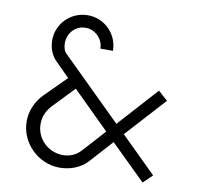

<svg xmlns="http://www.w3.org/2000/svg" viewBox="-74 -714 819 800"><g transform="rotate(10 335.0 -314.5)"><path d="M581 -380 430 -213 175 -464C164 -474 160 -492 160 -507C160 -551 193 -585 235 -585C275 -585 310 -551 310 -510H363C363 -581 306 -638 235 -638C164 -638 106 -581 106 -510C106 -478 118 -447 138 -427L199 -366L110 -277C78 -245 60 -202 60 -159C60 -68 137 8 228 8C270 8 316 -7 346 -41L432 -136L580 9L618 -28L468 -176L621 -344ZM308 -79C266 -32 193 -38 152 -79C130 -101 119 -128 119 -159C119 -188 131 -216 152 -238L238 -328L394 -174Z"/></g></svg>

Font: Poppy and Pepper
Style: Regular
Weight: 400
Designer: Thy Ha
Foundry: Thy Ha
Version: Version 0.001;Glyphs 3.2 (3227)